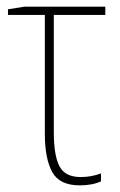

<svg xmlns="http://www.w3.org/2000/svg" viewBox="-20 -548 362 578"><path d="M54 -528 4 -520V-503H115V-145Q115 -71 137 -30.5Q159 10 220 10Q258 10 284 -2V-26Q255 -15 223 -15Q176 -15 159 -47.5Q142 -80 142 -150V-503H297V-528Z"/></svg>

Font: Noto Sans Display SemiCondensed Thin
Style: Regular
Weight: 250
Width: 4
Designer: Monotype Design team
Foundry: Monotype Imaging Inc.
Version: 1.000